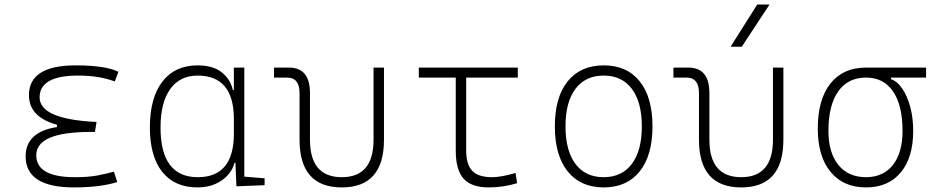

<svg xmlns="http://www.w3.org/2000/svg" viewBox="-20 -815 4142 845"><path d="M305.7 9.8Q92.8 9.8 92.8 -127Q92.8 -233.9 230.5 -255.9V-266.1Q107.4 -299.8 107.4 -396.5Q107.4 -527.3 313.5 -527.3Q443.8 -527.3 501 -499L485.4 -456.5Q416.5 -482.4 324.2 -482.4Q154.3 -482.4 154.3 -386.7Q154.3 -290 404.8 -278.3L397.9 -234.4H379.9Q139.6 -234.4 139.6 -131.8Q139.6 -35.2 309.6 -35.2Q370.1 -35.2 410.2 -43Q450.2 -50.8 481.4 -59.6L496.1 -13.7Q419.9 9.8 305.7 9.8Z M848.6 9.8Q749 9.8 694.3 -58.3Q639.6 -126.5 639.6 -253.9Q639.6 -384.3 694.6 -455.8Q749.5 -527.3 849.6 -527.3Q916.5 -527.3 955.1 -497.3Q993.7 -467.3 1004.9 -418.9H1009.3V-517.6H1055.2V-37.6L1144.5 -30.3V0L1020.5 4.9L1016.1 -98.6H1011.7Q1005.9 -71.8 984.9 -46.9Q963.9 -22 929.4 -6.1Q895 9.8 848.6 9.8ZM1009.3 -226.6V-291Q1009.3 -482.4 849.6 -482.4Q771.5 -482.4 729 -422.9Q686.5 -363.3 686.5 -253.9Q686.5 -35.2 850.6 -35.2Q1009.3 -35.2 1009.3 -226.6Z M1484.4 9.8Q1298.3 9.8 1298.3 -200.2V-405.3Q1298.3 -473.6 1243.7 -473.6H1186V-517.6H1251.5Q1344.2 -517.6 1344.2 -405.3V-200.2Q1344.2 -35.2 1484.4 -35.2Q1624 -35.2 1624 -200.2V-517.6H1669.9V-200.2Q1669.9 9.8 1484.4 9.8Z M2130.9 9.8Q2054.7 9.8 2020.3 -28.6Q1985.8 -66.9 1985.8 -152.3V-473.6H1823.2V-517.6H2258.8V-473.6H2031.7V-152.3Q2031.7 -90.8 2058.6 -63Q2085.4 -35.2 2145.5 -35.2Q2186 -35.2 2249 -53.7L2255.9 -8.8Q2195.3 9.8 2130.9 9.8Z M2636.7 9.8Q2535.2 9.8 2478.5 -60.5Q2421.9 -130.9 2421.9 -258.8Q2421.9 -387.2 2478.5 -457.3Q2535.2 -527.3 2636.7 -527.3Q2738.8 -527.3 2795.2 -457.3Q2851.6 -387.2 2851.6 -258.8Q2851.6 -130.9 2795.2 -60.5Q2738.8 9.8 2636.7 9.8ZM2636.7 -35.2Q2716.8 -35.2 2760.7 -93.5Q2804.7 -151.9 2804.7 -258.8Q2804.7 -365.7 2760.7 -424.1Q2716.8 -482.4 2636.7 -482.4Q2556.6 -482.4 2512.7 -424.1Q2468.8 -365.7 2468.8 -258.8Q2468.8 -151.9 2512.7 -93.5Q2556.6 -35.2 2636.7 -35.2Z M3242.2 9.8Q3056.2 9.8 3056.2 -200.2V-405.3Q3056.2 -473.6 3001.5 -473.6H2943.8V-517.6H3009.3Q3102.1 -517.6 3102.1 -405.3V-200.2Q3102.1 -35.2 3242.2 -35.2Q3381.8 -35.2 3381.8 -200.2V-517.6H3427.7V-200.2Q3427.7 9.8 3242.2 9.8ZM3195.3 -609.4 3312.5 -794.9H3366.7L3244.6 -609.4Z M3791.5 9.8Q3691.4 9.8 3635.3 -58.6Q3579.1 -127 3579.1 -249Q3579.1 -377.4 3634.8 -447.5Q3690.4 -517.6 3791.5 -517.6H4055.7V-473.6H3900.9V-466.8Q3929.2 -457 3951.2 -424.6Q3973.1 -392.1 3986.1 -344.2Q3999 -296.4 3999 -239.3Q3999 -121.6 3944.1 -55.9Q3889.2 9.8 3791.5 9.8ZM3791.5 -35.2Q3867.2 -35.2 3909.7 -89.1Q3952.1 -143.1 3952.1 -239.3Q3952.1 -351.6 3910.4 -412.6Q3868.7 -473.6 3791.5 -473.6Q3711.9 -473.6 3668.9 -412.6Q3626 -351.6 3626 -239.3Q3626 -143.1 3669.7 -89.1Q3713.4 -35.2 3791.5 -35.2Z"/></svg>

Font: Cascadia Code ExtraLight
Style: Regular
Weight: 200
Monospace: yes
Designer: Aaron Bell
Foundry: Saja Typeworks
Version: Version 2407.024; ttfautohint (v1.8.4)